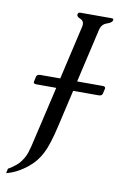

<svg xmlns="http://www.w3.org/2000/svg" viewBox="-96 -740 628 989"><g transform="rotate(10 217.5 -246.0)"><path d="M230.5 -87.9Q208.5 8.3 184.6 55.2Q161.1 102.1 121.1 135.3Q66.9 180.2 8.8 194.8L14.2 170.4Q35.6 159.2 57.1 140.6Q78.1 122.1 93.8 92.3Q104 72.3 112.8 36.1Q121.1 0 141.1 -85L187 -282.7H83.5Q65.4 -282.7 68.4 -295.4L74.2 -321.3Q77.1 -334 95.2 -334H198.7L263.2 -614.3Q265.1 -622.1 265.1 -627.9Q265.1 -647.5 248 -654.3Q228 -662.1 228.5 -672.9Q228.5 -674.3 229 -675.8Q231.4 -685.5 241.2 -685.5H406.7Q417 -685.5 415 -675.8Q412.1 -663.1 385.3 -654.3Q358.9 -645.5 351.6 -614.3L287.1 -334H419.4Q435.1 -334 435.1 -324.7Q435.1 -323.2 434.6 -321.3L428.7 -295.4Q425.8 -282.7 407.7 -282.7H275.4Z"/></g></svg>

Font: Caudex
Style: Italic
Weight: 400
Italic angle: -13°
Version: Version 1.04